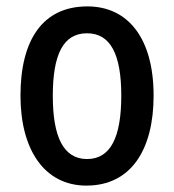

<svg xmlns="http://www.w3.org/2000/svg" viewBox="-20 -570 544 600"><path d="M460 -271C460 -452 379 -550 253 -550C114 -550 44 -446 44 -271C44 -102 119 10 250 10C390 10 460 -103 460 -271ZM145 -270C145 -399 177 -466 252 -466C326 -466 359 -399 359 -271C359 -142 326 -73 252 -73C178 -73 145 -143 145 -270Z"/></svg>

Font: Noto Sans Myanmar UI Condensed Medium
Style: Regular
Weight: 500
Width: 3
Designer: Monotype Design Team
Foundry: Monotype Imaging Inc.
Version: Version 2.103